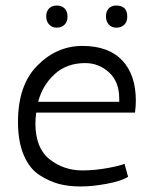

<svg xmlns="http://www.w3.org/2000/svg" viewBox="-20 -670 546 694"><path d="M108 -224Q108 -135 159 -94.5Q210 -54 278 -54Q322 -54 368.5 -62.5Q415 -71 430 -78L443 -31Q420 -16 367.5 -6Q315 4 271.5 4Q228 4 193.5 -5Q159 -14 123 -37Q87 -60 66 -109Q45 -158 45 -229Q45 -361 113 -431Q184 -504 278 -504Q372 -504 421.5 -452Q471 -400 471 -306Q471 -286 468 -263H111Q108 -242 108 -224ZM411 -313Q411 -375 374 -408.5Q337 -442 288 -442Q221 -442 177 -401.5Q133 -361 118 -302H411Q411 -308 411 -313ZM185 -570Q168 -570 157.5 -581.5Q147 -593 147 -611Q147 -629 157.5 -639.5Q168 -650 185.5 -650Q203 -650 213.5 -639.5Q224 -629 224 -610Q224 -591 213 -580.5Q202 -570 185 -570ZM400 -650Q440 -650 440 -610Q440 -591 429 -580.5Q418 -570 400.5 -570Q383 -570 373 -581.5Q363 -593 363 -611Q363 -629 373 -639.5Q383 -650 400 -650Z"/></svg>

Font: Antic Slab
Style: Regular
Weight: 400
Designer: Santiago Orozco
Foundry: Santiago Orozco
Version: Version 001.002